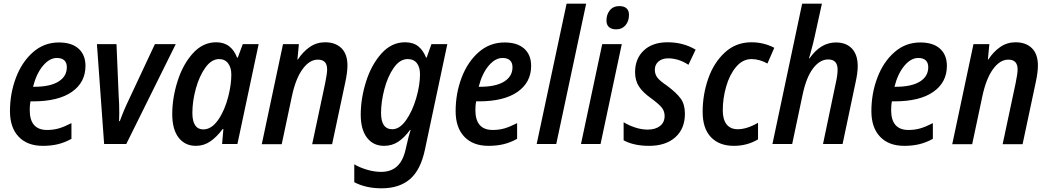

<svg xmlns="http://www.w3.org/2000/svg" viewBox="-20 -780 5681 1040"><path d="M34 -178Q34 -274 66.5 -359.5Q99 -445 159 -497.5Q219 -550 299 -550Q368 -550 405.5 -516.5Q443 -483 443 -423Q443 -334 369.5 -282.5Q296 -231 159 -231H145Q141 -211 141 -184Q141 -76 235 -76Q269 -76 298.5 -84.5Q328 -93 367 -113V-28Q331 -8 294 1Q257 10 212 10Q128 10 81 -39.5Q34 -89 34 -178ZM167 -310Q251 -310 296.5 -338Q342 -366 342 -416Q342 -440 328.5 -453Q315 -466 288 -466Q248 -466 212.5 -423.5Q177 -381 159 -310Z M505 -541H611L623 -257Q626 -221 626 -167Q626 -135 625 -124H629Q650 -182 678 -240L819 -541H932L664 0H544Z M913 -162Q913 -250 942 -341Q971 -432 1025 -491.5Q1079 -551 1151 -551Q1193 -551 1221 -529.5Q1249 -508 1264 -468H1268L1295 -541H1381L1266 0H1183L1190 -81H1186Q1154 -38 1119 -14Q1084 10 1041 10Q982 10 947.5 -34.5Q913 -79 913 -162ZM1217 -259Q1233 -323 1233 -376Q1233 -414 1215.5 -437Q1198 -460 1167 -460Q1126 -460 1093 -414.5Q1060 -369 1041 -300.5Q1022 -232 1022 -168Q1022 -124 1037 -101.5Q1052 -79 1081 -79Q1126 -79 1162 -131Q1198 -183 1217 -259Z M1513 -541H1599L1591 -457H1593Q1621 -500 1658 -525.5Q1695 -551 1741 -551Q1797 -551 1829.5 -519Q1862 -487 1862 -425Q1862 -388 1850 -333L1779 1H1671L1741 -328Q1752 -381 1752 -404Q1752 -457 1702 -457Q1656 -457 1618.5 -405Q1581 -353 1561 -258L1506 1H1398Z M1899 207V110Q1927 127 1967 139Q2007 151 2044 151Q2097 151 2129.5 122Q2162 93 2176 34L2183 4Q2192 -38 2204 -76H2201Q2170 -34 2136.5 -12Q2103 10 2060 10Q2002 10 1968 -34Q1934 -78 1934 -159Q1934 -247 1963 -338.5Q1992 -430 2046.5 -490.5Q2101 -551 2174 -551Q2218 -551 2245 -529.5Q2272 -508 2288 -468H2291L2317 -541H2403L2282 29Q2259 140 2201 190Q2143 240 2047 240Q1962 240 1899 207ZM2255 -378Q2255 -416 2238 -438Q2221 -460 2188 -460Q2146 -460 2113 -413Q2080 -366 2062 -297Q2044 -228 2044 -168Q2044 -80 2105 -80Q2145 -80 2179.5 -129Q2214 -178 2234.5 -248.5Q2255 -319 2255 -378Z M2448 -178Q2448 -274 2480.5 -359.5Q2513 -445 2573 -497.5Q2633 -550 2713 -550Q2782 -550 2819.5 -516.5Q2857 -483 2857 -423Q2857 -334 2783.5 -282.5Q2710 -231 2573 -231H2559Q2555 -211 2555 -184Q2555 -76 2649 -76Q2683 -76 2712.5 -84.5Q2742 -93 2781 -113V-28Q2745 -8 2708 1Q2671 10 2626 10Q2542 10 2495 -39.5Q2448 -89 2448 -178ZM2581 -310Q2665 -310 2710.5 -338Q2756 -366 2756 -416Q2756 -440 2742.5 -453Q2729 -466 2702 -466Q2662 -466 2626.5 -423.5Q2591 -381 2573 -310Z M3049 -760H3155L2993 0H2887Z M3265 -669Q3265 -702 3283.5 -724.5Q3302 -747 3335 -747Q3360 -747 3373.5 -735Q3387 -723 3387 -700Q3387 -665 3368 -643Q3349 -621 3318 -621Q3293 -621 3279 -633Q3265 -645 3265 -669ZM3242 -541H3348L3233 0H3127Z M3358 -20V-118Q3385 -101 3420 -89.5Q3455 -78 3488 -78Q3530 -78 3555 -97.5Q3580 -117 3580 -152Q3580 -177 3565.5 -196Q3551 -215 3509 -246Q3462 -279 3441 -311.5Q3420 -344 3420 -389Q3420 -462 3467 -506.5Q3514 -551 3596 -551Q3681 -551 3748 -511L3709 -429Q3656 -464 3599 -464Q3567 -464 3547 -447Q3527 -430 3527 -402Q3527 -378 3540.5 -360Q3554 -342 3594 -315Q3645 -277 3667.5 -245.5Q3690 -214 3690 -164Q3690 -83 3638 -36.5Q3586 10 3496 10Q3413 10 3358 -20Z M3786 -174Q3786 -267 3816 -353.5Q3846 -440 3906 -495.5Q3966 -551 4050 -551Q4117 -551 4174 -521L4137 -436Q4093 -460 4051 -460Q4003 -460 3967.5 -418Q3932 -376 3913.5 -311.5Q3895 -247 3895 -183Q3895 -132 3916 -106Q3937 -80 3976 -80Q4026 -80 4086 -115V-25Q4027 10 3955 10Q3876 10 3831 -37Q3786 -84 3786 -174Z M4325 -760H4432L4393 -583Q4388 -557 4368 -484L4362 -464H4365Q4425 -550 4508 -550Q4564 -550 4595 -516.5Q4626 -483 4626 -422Q4626 -385 4614 -332L4544 0H4438L4506 -325Q4517 -372 4517 -403Q4517 -458 4466 -458Q4421 -458 4384 -409.5Q4347 -361 4327 -265L4271 0H4164Z M4700 -178Q4700 -274 4732.5 -359.5Q4765 -445 4825 -497.5Q4885 -550 4965 -550Q5034 -550 5071.5 -516.5Q5109 -483 5109 -423Q5109 -334 5035.5 -282.5Q4962 -231 4825 -231H4811Q4807 -211 4807 -184Q4807 -76 4901 -76Q4935 -76 4964.5 -84.5Q4994 -93 5033 -113V-28Q4997 -8 4960 1Q4923 10 4878 10Q4794 10 4747 -39.5Q4700 -89 4700 -178ZM4833 -310Q4917 -310 4962.5 -338Q5008 -366 5008 -416Q5008 -440 4994.5 -453Q4981 -466 4954 -466Q4914 -466 4878.5 -423.5Q4843 -381 4825 -310Z M5253 -541H5339L5331 -457H5333Q5361 -500 5398 -525.5Q5435 -551 5481 -551Q5537 -551 5569.5 -519Q5602 -487 5602 -425Q5602 -388 5590 -333L5519 1H5411L5481 -328Q5492 -381 5492 -404Q5492 -457 5442 -457Q5396 -457 5358.5 -405Q5321 -353 5301 -258L5246 1H5138Z"/></svg>

Font: Noto Sans UI NarrowMedium
Style: Italic
Weight: 500
Width: 4
Italic angle: -12°
Designer: Monotype Design Team
Foundry: Monotype Imaging Inc.
Version: Version 1.001